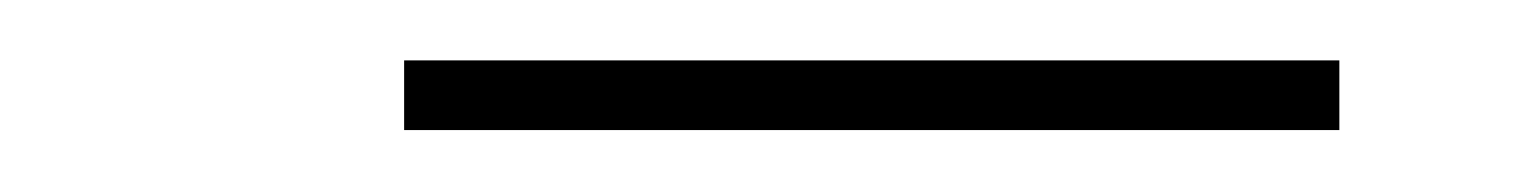

<svg xmlns="http://www.w3.org/2000/svg" viewBox="-20 -726 494 62"><path d="M110.5 -684V-706.5H412.5V-684Z"/></svg>

Font: Imbue 50pt Light
Style: Regular
Weight: 300
Designer: Tyler Finck
Foundry: Etcetera Type Company
Version: Version 1.102; ttfautohint (v1.8.3)